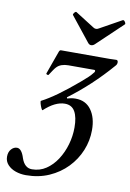

<svg xmlns="http://www.w3.org/2000/svg" viewBox="-115 -938 685 1010"><g transform="rotate(10 227.5 -433.0)"><path d="M96 13Q67 13 41 4Q15 -5 -1.5 -23Q-18 -41 -18 -66Q-18 -91 -4.5 -106Q9 -121 26 -121Q51 -121 66 -72Q83 -23 122 -23Q164 -23 197.5 -45.5Q231 -68 255 -105Q279 -142 292 -187Q305 -232 305 -278Q305 -333 288 -363Q271 -393 234 -393Q182 -393 124 -339Q121 -337 116 -348Q111 -359 107.5 -371.5Q104 -384 107 -386Q180 -423 296 -522Q319 -542 331.5 -553.5Q344 -565 353 -577Q360 -583 360 -590Q360 -595 354 -595H216Q197 -595 181 -589.5Q165 -584 154 -572Q149 -567 140.5 -554.5Q132 -542 123 -528Q121 -525 115 -527Q109 -529 110 -533Q112 -538 115.5 -548.5Q119 -559 128 -583.5Q137 -608 153 -653Q157 -666 164 -666H377Q409 -666 424.5 -666Q440 -666 456 -667Q469 -669 469 -655Q469 -644 461 -636Q358 -517 238 -428L240 -422Q250 -425 261 -427Q272 -429 285 -429Q339 -429 368.5 -388Q398 -347 398 -281Q398 -224 376.5 -171.5Q355 -119 315 -77.5Q275 -36 219.5 -11.5Q164 13 96 13ZM315 -720Q305 -720 297 -731L195 -859Q191 -862 198 -871.5Q205 -881 210 -878L311 -814Q318 -809 326 -809Q333 -809 341 -814L456 -878Q463 -882 469.5 -871.5Q476 -861 471 -858L335 -729Q326 -720 315 -720Z"/></g></svg>

Font: Junicode Two Beta Condensed Medium
Style: Italic
Weight: 500
Width: 3
Italic angle: -9°
Version: Version 1.053; ttfautohint (v1.8.4)